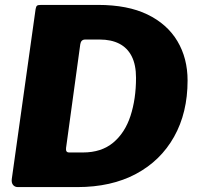

<svg xmlns="http://www.w3.org/2000/svg" viewBox="-20 -762 802 782"><path d="M53 0Q40 0 33 -9Q26 -18 28 -33L125 -725Q127 -736 131 -739Q135 -742 148 -742H379Q500 -742 580.5 -703Q661 -664 702.5 -594.5Q744 -525 744 -434Q744 -303 689 -205Q634 -107 533.5 -53.5Q433 0 295 0H53ZM318 -141Q393 -141 441 -181Q489 -221 511.5 -290Q534 -359 534 -445Q534 -498 516.5 -532.5Q499 -567 466 -584Q433 -601 386 -601H327Q310 -601 307 -582L249 -159Q248 -150 251 -145.5Q254 -141 262 -141Z"/></svg>

Font: Libre Franklin ExtraBold
Style: Italic
Weight: 800
Italic angle: -8°
Designer: Pablo Impallari, Rodrigo Fuenzalida, Nhung Nguyen
Foundry: Impallari Type
Version: Version 3.000